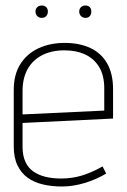

<svg xmlns="http://www.w3.org/2000/svg" viewBox="-20 -666 461 698"><path d="M132 -646Q122 -646 115.5 -640Q109 -634 109 -624Q109 -614 115.5 -607.5Q122 -601 132 -601Q142 -601 148 -607.5Q154 -614 154 -624Q154 -634 148 -640Q142 -646 132 -646ZM291 -646Q281 -646 274.5 -640Q268 -634 268 -624Q268 -614 274.5 -607.5Q281 -601 291 -601Q301 -601 306.5 -607.5Q312 -614 312 -624Q312 -634 306.5 -640Q301 -646 291 -646ZM62 -133V-219L391 -235V-342Q391 -398 369.5 -435.5Q348 -473 308.5 -491.5Q269 -510 215 -510Q162 -510 120 -490.5Q78 -471 54 -433Q30 -395 30 -339V-134Q30 -93 43.5 -65Q57 -37 80.5 -20Q104 -3 136 4.5Q168 12 205 12Q245 12 287 -0.5Q329 -13 366 -35L353 -61Q312 -38 276.5 -27.5Q241 -17 202 -17Q172 -17 146.5 -23Q121 -29 102 -42Q83 -55 72.5 -77.5Q62 -100 62 -133ZM359 -345V-264L62 -250V-335Q62 -382 80.5 -415Q99 -448 133.5 -465.5Q168 -483 214 -483Q258 -483 290.5 -467.5Q323 -452 341 -421.5Q359 -391 359 -345Z"/></svg>

Font: Advent Pro ExtraLight
Style: Regular
Weight: 250
Version: Version 3.000